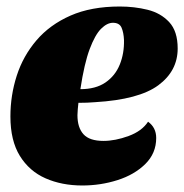

<svg xmlns="http://www.w3.org/2000/svg" viewBox="-20 -550 566 590"><path d="M233 20Q170 20 120 -2Q70 -24 41 -71Q12 -118 12 -192Q12 -257 31.5 -317.5Q51 -378 92 -426Q133 -474 196.5 -502Q260 -530 348 -530Q393 -530 433.5 -520Q474 -510 500 -482Q526 -454 526 -401Q526 -332 466.5 -288Q407 -244 272 -236Q260 -235 247.5 -234.5Q235 -234 221 -234Q220 -225 219 -214.5Q218 -204 218 -196Q218 -158 236.5 -137.5Q255 -117 298 -117Q334 -117 375 -132Q416 -147 435 -176Q460 -158 460 -126Q460 -79 426.5 -46Q393 -13 341 3.5Q289 20 233 20ZM227 -276Q274 -276 304 -296.5Q334 -317 348 -351.5Q362 -386 361 -427Q360 -450 353.5 -465Q347 -480 327 -480Q309 -480 290.5 -461.5Q272 -443 255.5 -399Q239 -355 227 -276Z"/></svg>

Font: Sansita Swashed Black
Style: Regular
Weight: 900
Designer: Pablo Cosgaya
Foundry: Omnibus-Type
Version: Version 1.003; ttfautohint (v1.8.3)